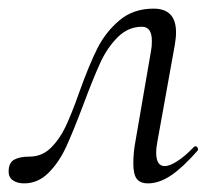

<svg xmlns="http://www.w3.org/2000/svg" viewBox="-33 -416 499 445"><path d="M-13 -18Q-13 -39 0 -46Q13 -53 35 -53Q64 -53 84.5 -73Q105 -93 119 -122.5Q133 -152 151 -203Q174 -267 193 -304.5Q212 -342 244 -369Q276 -396 323 -396Q375 -396 375 -341Q375 -328 372 -311L332 -89Q329 -74 329 -62Q329 -31 349 -31Q360 -31 378 -42.5Q396 -54 416 -75Q418 -77 420 -77Q423 -77 425 -73.5Q427 -70 425 -67Q391 -28 363.5 -9.5Q336 9 310 9Q292 9 284 -1.5Q276 -12 276 -37Q276 -63 281 -89L317 -298Q319 -307 319 -321Q319 -354 296 -354Q264 -354 239.5 -329.5Q215 -305 198.5 -268.5Q182 -232 160 -173Q137 -112 120.5 -76Q104 -40 79.5 -15.5Q55 9 23 9Q7 9 -3 2Q-13 -5 -13 -18Z"/></svg>

Font: Cormorant Infant
Style: Italic
Weight: 400
Italic angle: -10°
Designer: Christian Thalmann (Catharsis Fonts)
Foundry: Catharsis Fonts
Version: Version 4.000